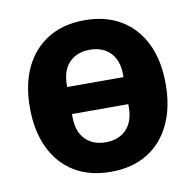

<svg xmlns="http://www.w3.org/2000/svg" viewBox="-67 -605 697 685"><g transform="rotate(-10 282.0 -262.5)"><path d="M282 12Q205 12 150 -21.5Q95 -55 65.5 -117Q36 -179 36 -263Q36 -348 65.5 -409Q95 -470 150 -503.5Q205 -537 282 -537Q359 -537 414 -503.5Q469 -470 498.5 -409Q528 -348 528 -263Q528 -179 498.5 -117Q469 -55 414 -21.5Q359 12 282 12ZM282 -95Q329 -95 356.5 -123.5Q384 -152 384 -205V-215H180V-205Q180 -152 207.5 -123.5Q235 -95 282 -95ZM180 -320V-313H384V-320Q384 -373 356.5 -401.5Q329 -430 282 -430Q235 -430 207.5 -401.5Q180 -373 180 -320Z"/></g></svg>

Font: IBM Plex Sans
Style: Bold
Weight: 700
Designer: Mike Abbink, Paul van der Laan, Pieter van Rosmalen
Foundry: Bold Monday
Version: Version 3.201